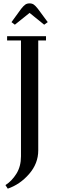

<svg xmlns="http://www.w3.org/2000/svg" viewBox="-20 -916 347 1135"><path d="M12.2 178.2Q49.8 154.3 76.9 111.1Q104 67.9 104 7.8V-676.8H22V-702.1H252V-676.8H206.1V-26.9Q206.1 50.3 152.3 112.3Q98.6 174.3 25.9 199.2ZM47.9 -785.2 105 -863.8Q119.6 -882.3 129.9 -889.2Q140.1 -896 154.8 -896Q169.4 -896 179.4 -889.2Q189.5 -882.3 204.1 -863.8L262.2 -785.2L241.2 -770L154.8 -839.8L67.9 -770Z"/></svg>

Font: Dehuti Alt
Style: Bold
Weight: 700
Version: Version 1.2